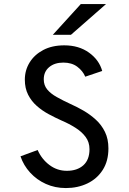

<svg xmlns="http://www.w3.org/2000/svg" viewBox="-20 -942 656 974"><path d="M314 12Q259 12 212.5 -9Q166 -30 132.8 -66.5Q99.5 -103 84 -149L171 -181Q191.5 -134.5 230.8 -105Q270 -75.5 319 -75.5Q371.5 -75.5 402.8 -103.5Q434 -131.5 434 -185Q434 -221 414.2 -247.5Q394.5 -274 362.2 -294.2Q330 -314.5 292.5 -330.5Q260 -345 227 -362.8Q194 -380.5 166.8 -404.5Q139.5 -428.5 122.8 -461.2Q106 -494 106 -538Q106 -585.5 130.2 -625Q154.5 -664.5 199.2 -688.2Q244 -712 306 -712Q380 -712 431.5 -675Q483 -638 498.5 -582L412.5 -553Q400 -582.5 372 -603.5Q344 -624.5 301.5 -624.5Q257 -624.5 229.5 -601.5Q202 -578.5 202 -539.5Q202 -509.5 219.5 -488.2Q237 -467 267.8 -449.8Q298.5 -432.5 337.5 -414.5Q370.5 -400 404 -380.5Q437.5 -361 466.2 -334.8Q495 -308.5 512.5 -272.8Q530 -237 530 -189Q530 -125 501.2 -80Q472.5 -35 423.5 -11.5Q374.5 12 314 12ZM248 -765.5 390 -921.5H518L340 -765.5Z"/></svg>

Font: Overpass Mono Light Medium
Style: Regular
Weight: 500
Monospace: yes
Version: Version 4.000